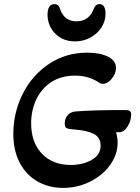

<svg xmlns="http://www.w3.org/2000/svg" viewBox="-20 -904 681 937"><path d="M212 -834Q213 -884 246 -884Q267 -884 273 -860Q294 -800 353 -800Q385 -800 406 -816Q427 -832 437 -860Q446 -884 465 -884Q495 -884 495 -837Q495 -801 475 -770Q455 -739 421 -720.5Q387 -702 347 -702Q287 -702 249.5 -740Q212 -778 212 -834ZM45 -251Q45 -353 90 -444Q135 -535 217.5 -591Q300 -647 406 -647Q468 -647 507 -627.5Q546 -608 546 -572Q546 -545 525.5 -520Q505 -495 481 -495Q471 -495 465 -500Q413 -535 347 -535Q279 -535 230.5 -503.5Q182 -472 157 -418.5Q132 -365 132 -302Q132 -209 184.5 -154Q237 -99 325 -99Q385 -99 428 -124Q471 -149 471 -193Q471 -234 437 -251Q403 -268 343 -272Q315 -274 305.5 -278.5Q296 -283 296 -302Q296 -326 310.5 -342Q325 -358 348 -360Q432 -367 593 -367Q607 -367 613.5 -362Q620 -357 620 -344Q620 -316 603 -287.5Q586 -259 562 -259H546Q554 -233 554 -208Q554 -150 517.5 -99Q481 -48 419.5 -17.5Q358 13 288 13Q218 13 163 -18.5Q108 -50 76.5 -109.5Q45 -169 45 -251Z"/></svg>

Font: AkayaTelivigala
Style: Regular
Weight: 400
Designer: Vaishnavi Murthy Yerkadithaya ( vaishnavimurthy@gmail.com ), Juan Luis Blanco Aristondo ( juan@blancoletters.com )
Version: Version 1.000